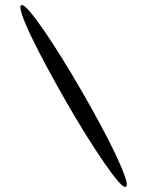

<svg xmlns="http://www.w3.org/2000/svg" viewBox="-20 -700 590 768"><path d="M65 -679Q73 -684 97 -656.5Q121 -629 155 -579.5Q189 -530 228.5 -466.5Q268 -403 307.5 -334.5Q347 -266 382.5 -200Q418 -134 443.5 -80Q469 -26 480.5 8Q492 42 484 47Q476 52 452.5 25Q429 -2 395 -51.5Q361 -101 321.5 -164.5Q282 -228 242.5 -297Q203 -366 167.5 -432Q132 -498 106 -552Q80 -606 68.5 -640Q57 -674 65 -679Z"/></svg>

Font: Syne Mono
Style: Regular
Weight: 400
Monospace: yes
Designer: Lucas Descroix
Foundry: Bonjour Monde
Version: Version 2.000; ttfautohint (v1.8.3)